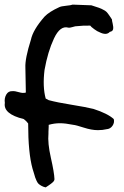

<svg xmlns="http://www.w3.org/2000/svg" viewBox="-20 -801 537 832"><path d="M178 11Q168 9 160 4.5Q152 0 147.5 -4Q143 -8 138.5 -17.5Q134 -27 132.5 -32Q131 -37 127 -50.5Q123 -64 121 -70Q102 -138 102 -266Q94 -277 83 -285Q-7 -307 1 -355Q-2 -375 7 -391Q16 -407 34 -406Q44 -407 62 -401.5Q80 -396 92 -400L90 -508Q88 -547 114 -629Q123 -672 173 -729Q193 -750 237 -770Q245 -774 266 -776Q287 -778 295 -781L376 -778Q416 -766 427 -759Q436 -755 441.5 -749.5Q447 -744 455 -732Q463 -720 465 -717Q465 -712 468.5 -697.5Q472 -683 470 -674Q468 -665 456 -663Q441 -646 410 -662Q403 -664 388.5 -674.5Q374 -685 371 -690Q344 -691 306 -687Q305 -687 293 -683.5Q281 -680 277 -681Q241 -692 214 -634.5Q187 -577 173 -498Q164 -425 178 -374L191 -367Q228 -357 290.5 -347Q353 -337 385 -329Q447 -309 473 -285Q477 -270 467.5 -256Q458 -242 441 -241Q425 -237 404 -237Q377 -237 343 -248Q309 -259 298 -260Q263 -267 240 -267Q215 -267 191 -260V-252L190 -230V-222Q186 -181 200.5 -117Q215 -53 216 -25Q216 -18 209 -11.5Q202 -5 191.5 2Q181 9 178 11Z"/></svg>

Font: Excalifont
Style: Regular
Weight: 400
Designer: Your Own Font Foundry (Virgil); Ján Filípek / DizajnDesign (Excalifont, modifications)
Foundry: Your Own Font Foundry (Virgil); Ján Filípek / DizajnDesign (Excalifont, modifications)
Version: Version 1.000;Glyphs 3.2 (3227)